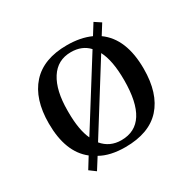

<svg xmlns="http://www.w3.org/2000/svg" viewBox="-132 -665 841 839"><g transform="rotate(-30 288.5 -245.5)"><path d="M194 -66Q230 -23 288 -23Q429 -23 429 -245Q429 -344 401 -397ZM148 -245Q148 -155 172 -104L377 -431Q344 -467 288 -467Q220 -467 184 -410.5Q148 -354 148 -253ZM49 -245Q49 -368 109.5 -435Q170 -502 288 -502Q356 -502 407 -479L440 -532L472 -511L440 -460Q528 -397 528 -245Q528 -121 468 -54.5Q408 12 288 12Q212 12 163 -16L127 41L96 18L130 -37Q49 -100 49 -245Z"/></g></svg>

Font: Heuristica
Style: Regular
Weight: 400
Version: Version 1.0.1 ; ttfautohint (v1.4.1)